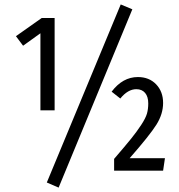

<svg xmlns="http://www.w3.org/2000/svg" viewBox="-20 -769 807 865"><path d="M523.9 -749 576.2 -727.1 244.1 76.2 190.9 53.2ZM226.1 -688V-272H162.1V-619.1L84 -563L51.8 -606L168 -688ZM601.1 -421.9Q651.9 -421.9 683.3 -389.2Q714.8 -356.4 714.8 -305.2Q714.8 -255.4 684.6 -207.3Q654.3 -159.2 564 -56.2H723.1L714.8 0H494.1V-53.2Q545.4 -112.8 570.8 -144.3Q596.2 -175.8 616.2 -206.3Q636.2 -236.8 642.1 -257.3Q647.9 -277.8 647.9 -303.2Q647.9 -333.5 633.8 -350.3Q619.6 -367.2 594.2 -367.2Q556.2 -367.2 522 -325.2L482.9 -356Q532.7 -421.9 601.1 -421.9Z"/></svg>

Font: Fira Sans Compressed Book
Style: Regular
Weight: 350
Width: 1
Designer: Carrois Corporate & Edenspiekermann AG
Foundry: Carrois Corporate GbR & Edenspiekermann AG
Version: Version 4.203;PS 004.203;hotconv 1.0.88;makeotf.lib2.5.64775